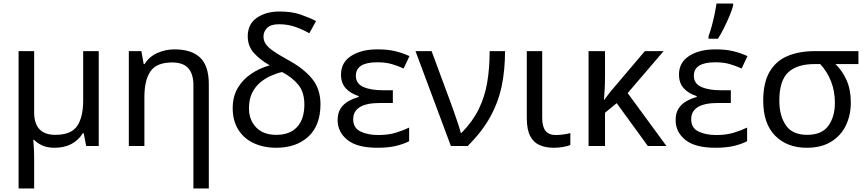

<svg xmlns="http://www.w3.org/2000/svg" viewBox="-20 -825 4895 1085"><path d="M538 -536V0H467L453 -72H448Q423 -32 383 -11Q343 10 287 10Q248 10 220 -2.5Q192 -15 172 -35H168Q170 -17 171.5 13Q173 43 173 84V240H85V-536H173V-190Q173 -63 293 -63Q382 -63 416 -113Q450 -163 450 -257V-536Z M966 -546Q1062 -546 1111 -499.5Q1160 -453 1160 -349V240H1073V-343Q1073 -407 1044 -439.5Q1015 -472 953 -472Q865 -472 830.5 -422Q796 -372 796 -278V0H708V-536H779L792 -463H797Q823 -505 869 -525.5Q915 -546 966 -546Z M1560 -760Q1629 -760 1678 -743Q1727 -726 1766 -706L1728 -637Q1691 -658 1649 -673Q1607 -688 1556 -688Q1511 -688 1490 -667.5Q1469 -647 1469 -619Q1469 -595 1482 -576Q1495 -557 1524.5 -536.5Q1554 -516 1603 -489Q1694 -440 1742.5 -381.5Q1791 -323 1791 -236Q1791 -116 1722.5 -53Q1654 10 1541 10Q1470 10 1414 -16Q1358 -42 1326.5 -92.5Q1295 -143 1295 -214Q1295 -278 1322.5 -326Q1350 -374 1397.5 -406.5Q1445 -439 1504 -456Q1448 -488 1414 -526.5Q1380 -565 1380 -620Q1380 -689 1431.5 -724.5Q1483 -760 1560 -760ZM1574 -418Q1543 -411 1510.5 -396.5Q1478 -382 1450 -358.5Q1422 -335 1404.5 -299.5Q1387 -264 1387 -213Q1387 -147 1427.5 -105Q1468 -63 1541 -63Q1618 -63 1659 -107.5Q1700 -152 1700 -235Q1700 -303 1666.5 -345Q1633 -387 1574 -418Z M2200 -315V-243H2127Q1976 -243 1976 -151Q1976 -102 2017 -82Q2058 -62 2118 -62Q2174 -62 2216.5 -75Q2259 -88 2292 -104V-27Q2261 -11 2218 -0.5Q2175 10 2113 10Q1998 10 1943 -34.5Q1888 -79 1888 -146Q1888 -186 1904.5 -211.5Q1921 -237 1948 -252.5Q1975 -268 2007 -277V-282Q1962 -296 1934.5 -325.5Q1907 -355 1907 -404Q1907 -472 1964.5 -509Q2022 -546 2113 -546Q2171 -546 2212.5 -536Q2254 -526 2294 -508L2261 -438Q2228 -453 2193.5 -463Q2159 -473 2112 -473Q1991 -473 1991 -397Q1991 -353 2032.5 -334Q2074 -315 2144 -315Z M2328 -536H2419L2526 -247Q2535 -223 2546.5 -190Q2558 -157 2568.5 -125.5Q2579 -94 2584 -74H2588Q2650 -137 2684.5 -206.5Q2719 -276 2733 -357.5Q2747 -439 2747 -536H2834Q2834 -431 2815.5 -340.5Q2797 -250 2751.5 -166.5Q2706 -83 2623 0H2528Z M3044 -536V-158Q3044 -110 3062.5 -86Q3081 -62 3121 -62Q3143 -62 3166.5 -65.5Q3190 -69 3203 -73V-6Q3189 1 3162 5.5Q3135 10 3109 10Q3065 10 3030.5 -4.5Q2996 -19 2976.5 -55.5Q2957 -92 2957 -157V-536Z M3730 -536 3527 -299 3746 0H3641L3465 -242L3399 -188V0H3306V-536H3399V-397Q3399 -357 3397 -319Q3395 -281 3393 -261H3395Q3404 -274 3414.5 -287.5Q3425 -301 3434 -312L3624 -536Z M4110 -315V-243H4037Q3886 -243 3886 -151Q3886 -102 3927 -82Q3968 -62 4028 -62Q4084 -62 4126.5 -75Q4169 -88 4202 -104V-27Q4171 -11 4128 -0.5Q4085 10 4023 10Q3908 10 3853 -34.5Q3798 -79 3798 -146Q3798 -186 3814.5 -211.5Q3831 -237 3858 -252.5Q3885 -268 3917 -277V-282Q3872 -296 3844.5 -325.5Q3817 -355 3817 -404Q3817 -472 3874.5 -509Q3932 -546 4023 -546Q4081 -546 4122.5 -536Q4164 -526 4204 -508L4171 -438Q4138 -453 4103.5 -463Q4069 -473 4022 -473Q3901 -473 3901 -397Q3901 -353 3942.5 -334Q3984 -315 4054 -315ZM3984 -606V-620Q3993 -645 4002 -677.5Q4011 -710 4018 -744Q4025 -778 4029 -805H4123V-794Q4118 -772 4104 -738.5Q4090 -705 4072.5 -669.5Q4055 -634 4037 -606Z M4788 -246Q4788 -174 4760 -116Q4732 -58 4676.5 -24Q4621 10 4539 10Q4428 10 4360.5 -58Q4293 -126 4293 -256Q4293 -357 4328.5 -418.5Q4364 -480 4429.5 -508Q4495 -536 4584 -536H4831V-463H4701Q4740 -426 4764 -372Q4788 -318 4788 -246ZM4384 -256Q4384 -171 4421 -117Q4458 -63 4541 -63Q4624 -63 4661 -114Q4698 -165 4698 -244Q4698 -309 4676.5 -364.5Q4655 -420 4615 -463H4584Q4484 -463 4434 -416Q4384 -369 4384 -256Z"/></svg>

Font: Noto Sans IKEA
Style: Regular
Weight: 400
Designer: Monotype Design Team
Foundry: Monotype Imaging Inc.
Version: Version 2.001